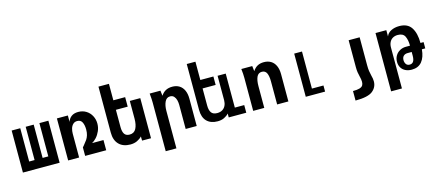

<svg xmlns="http://www.w3.org/2000/svg" viewBox="-64 -1508 5528 2427"><g transform="rotate(-15 2700.0 -294.5)"><path d="M540 0H59.5V-550H172V-114.5H243V-550H348V-114.5H422.5V-550H540Z M651.5 -550H795V-466Q808.5 -509.5 843 -534.5Q877.5 -559.5 932 -559.5Q990 -559.5 1034.8 -531.8Q1079.5 -504 1104.2 -457.2Q1129 -410.5 1129 -355Q1129 -304.5 1109.2 -259.2Q1089.5 -214 1059.8 -181.5Q1030 -149 1000.5 -133.5H1149.5V0H874V-111Q883 -122.5 892 -132Q922.5 -168.5 938 -191.5Q953.5 -214.5 963.2 -245.5Q973 -276.5 973 -319.5Q973 -377 954.2 -414.5Q935.5 -452 890 -452Q856.5 -452 835 -431Q813.5 -410 804.2 -378Q795 -346 795 -312.5V0H651.5Z M1316.5 -46Q1263 -100.5 1263 -200V-802H1400V-586.5H1554.5V-462H1400V-236Q1400 -176 1420.5 -145.2Q1441 -114.5 1488.5 -114.5Q1547 -114.5 1573 -163.8Q1599 -213 1599 -294V-525H1736V0L1619 -0.5L1618 -55Q1592.5 -27.5 1554.2 -9.2Q1516 9 1465 9Q1418.5 9 1380.8 -4.8Q1343 -18.5 1316.5 -46Z M1866.5 -539 1865.5 -550H2006.5L2014.5 -481.5Q2041.5 -522.5 2077.5 -541.2Q2113.5 -560 2163 -560Q2216 -560 2254.5 -536Q2293 -512 2313.5 -466.5Q2334 -421 2334 -357.5V0H2189.5V-316Q2189.5 -346.5 2182 -376.8Q2174.5 -407 2155.5 -428Q2136.5 -449 2105 -449Q2057 -449 2035 -400.5Q2013 -352 2013 -285V206.5H1873V-430.5Q1873 -477 1866.5 -539Z M2465 -40.5Q2415 -92.5 2415 -188.5V-789.5H2528.5V-550H2699.5V-439.5H2528.5V-215.5Q2528.5 -154.5 2551.2 -122.5Q2574 -90.5 2628 -90.5Q2668 -90.5 2696 -107.8Q2724 -125 2738.2 -155.2Q2752.5 -185.5 2753 -224V-545H2859.5V-100H2982.5V0H2753V-51Q2730 -24.5 2693.2 -6.5Q2656.5 11.5 2606.5 11.5Q2516.5 11.5 2465 -40.5Z M3065 -550H3208L3216 -481.5Q3243 -522.5 3278 -541.2Q3313 -560 3361.5 -560Q3415 -560 3453.8 -536Q3492.5 -512 3513 -466.5Q3533.5 -421 3533.5 -357.5V0H3386.5V-303.5Q3386.5 -370.5 3368.5 -409.8Q3350.5 -449 3305.5 -449Q3258.5 -449 3238.2 -404Q3218 -359 3218 -285V0H3073V-430.5Q3073 -461 3071 -486.8Q3069 -512.5 3065 -550Z M3761 -565H3863V-80H4014V0H3761Z M4643 33.5Q4643 13.5 4640 -3.2Q4637 -20 4631 -43.5Q4622.5 -78.5 4618 -108.2Q4613.5 -138 4613.5 -183V-550H4469.5V-196.5Q4469.5 -158.5 4473.8 -130.8Q4478 -103 4486 -71.5Q4491.5 -48.5 4494.2 -32.8Q4497 -17 4497 1Q4497 30 4485.2 48Q4473.5 66 4443 75.2Q4412.5 84.5 4356.5 84.5V209Q4520 209 4581.5 159.8Q4643 110.5 4643 33.5Z M4821 -550H4962.5V-467.5Q4978 -510.5 5024.5 -534Q5071 -557.5 5132 -557.5Q5241.5 -557.5 5289.5 -483.5Q5337.5 -409.5 5337.5 -282H5378.5V-200H5334Q5325.5 -98 5278.8 -41Q5232 16 5146.5 16Q5099 16 5063.2 -1.8Q5027.5 -19.5 5008.2 -52Q4989 -84.5 4989 -127Q4989 -173.5 5010.8 -209Q5032.5 -244.5 5068.8 -263.8Q5105 -283 5146.5 -283H5201Q5201 -357.5 5177.8 -405.8Q5154.5 -454 5085.5 -454Q5048 -454 5020.2 -438Q4992.5 -422 4977.5 -392.2Q4962.5 -362.5 4962.5 -323V213H4821ZM5201 -153.5V-200.5H5147Q5114 -200.5 5094 -181.5Q5074 -162.5 5074 -126.5Q5074 -97 5089.2 -74.8Q5104.5 -52.5 5137 -52.5Q5202 -52.5 5201 -153.5Z"/></g></svg>

Font: JuliaMono ExtraBold
Style: Regular
Weight: 800
Monospace: yes
Designer: cormullion
Foundry: corm
Version: Version 0.055; ttfautohint (v1.8.4)